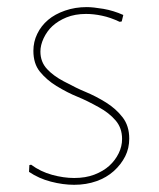

<svg xmlns="http://www.w3.org/2000/svg" viewBox="-20 -513 444 536"><path d="M222.2 -493.2Q239.3 -493.2 268.6 -488.3Q296.9 -483.4 324.2 -471.2L319.8 -453.1L314 -452.1Q288.1 -464.4 264.6 -469.2Q241.7 -474.1 220.2 -474.1Q189.5 -474.1 165.5 -464.4Q142.6 -455.1 126 -439.9Q111.3 -426.3 101.6 -405.8Q92.8 -386.7 92.8 -369.1Q92.8 -340.3 111.3 -320.3Q128.9 -301.3 157.7 -286.1Q197.3 -265.1 216.8 -257.3Q247.6 -244.6 276.4 -226.6Q303.7 -209.5 322.3 -185.5Q340.8 -161.6 340.8 -126Q340.8 -99.1 329.6 -76.7Q317.9 -53.7 297.9 -35.6Q277.3 -17.1 249.5 -7.3Q220.7 2.9 187 2.9Q155.8 2.9 122.1 -5.9Q88.4 -14.6 61 -33.2L62 -52.2L66.9 -53.2Q93.3 -33.7 125.5 -24.9Q157.7 -16.1 187 -16.1Q218.8 -16.1 243.2 -25.4Q268.6 -35.2 285.2 -50.3Q301.8 -65.4 311.5 -85.4Q320.8 -104.5 320.8 -125Q320.8 -155.8 302.7 -176.8Q284.7 -197.8 256.3 -213.4Q222.2 -232.4 196.8 -242.7Q168.9 -253.9 137.7 -272.9Q110.4 -289.6 91.3 -313Q73.2 -335.4 73.2 -371.1Q73.2 -396.5 84 -418.5Q94.7 -440.9 114.3 -457.5Q133.3 -473.6 161.6 -483.4Q189.9 -493.2 222.2 -493.2Z"/></svg>

Font: Datalegreya
Style: Thin
Weight: 250
Designer: Figs Lab
Foundry: Figs Lab
Version: Version 1.002;PS 001.002;hotconv 1.0.70;makeotf.lib2.5.58329